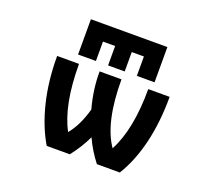

<svg xmlns="http://www.w3.org/2000/svg" viewBox="-132 -971 1265 1145"><g transform="rotate(20 500.0 -398.0)"><path d="M372.1 -697.3V-574.2H258.8V-797.9H744.1V-574.2H631.8V-697.3H554.7V-574.2H449.2V-697.3ZM361.3 -119.1Q416 -185.5 445.3 -293Q413.1 -410.2 414.1 -523.4H552.7Q552.7 -250 643.6 -119.1Q722.7 -266.6 722.7 -523.4H858.4Q858.4 -364.3 826.7 -231Q794.9 -97.7 733.4 2H587.9Q536.1 -64.5 502.9 -137.7Q469.7 -66.4 416 2H269.5Q210 -97.7 177.2 -231.4Q144.5 -365.2 144.5 -523.4H283.2Q283.2 -263.7 361.3 -119.1Z"/></g></svg>

Font: GenEi Gothic M Regular
Style: Bold
Weight: 700
Designer: o_tamon (Modified); [Source Han Sans]
Ryoko NISHIZUKA  (kana & ideographs); Paul D. Hunt (Latin, Greek & Cyrillic); Wenl
Version: Version 1.1a;Original Version 1.004